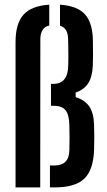

<svg xmlns="http://www.w3.org/2000/svg" viewBox="-20 -820 469 840"><path d="M48 0V-635.5Q48 -717.5 83 -756Q118 -794.5 195.5 -799.5V-708.5Q157.5 -699.5 156.5 -650.5L156 0ZM198.5 0V-96H218.5Q282.5 -96 283.5 -163.5Q285 -216.5 283.5 -270Q283 -317 267.2 -337Q251.5 -357 216.5 -357H203V-453H213Q277.5 -453 278.5 -534Q279.5 -569 279 -592Q278.5 -615 278 -650Q277 -697.5 242.5 -707.5V-799.5Q319 -794.5 352.5 -756.5Q386 -718.5 386.5 -638Q387 -605.5 387 -580.2Q387 -555 386 -531.5Q383.5 -483 365.8 -455.5Q348 -428 311 -415V-395Q351.5 -382.5 370.8 -354Q390 -325.5 391.5 -275Q393.5 -218.5 391.5 -162Q388 -75.5 348.2 -37.8Q308.5 0 218.5 0Z"/></svg>

Font: Big Shoulders Stencil Display
Style: Bold
Weight: 700
Designer: Patric King
Foundry: XO Type Co
Version: Version 1.000